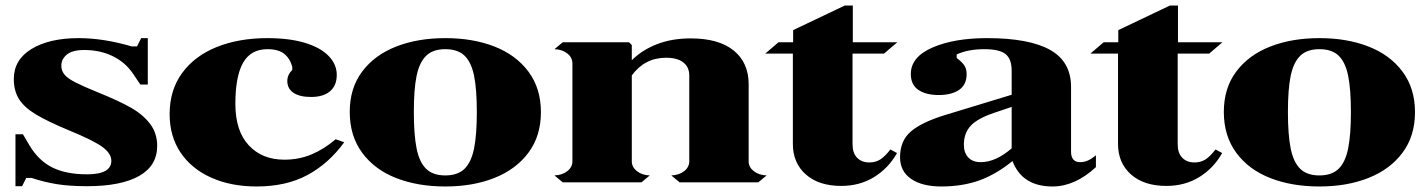

<svg xmlns="http://www.w3.org/2000/svg" viewBox="-20 -660 5167 695"><path d="M86 -135 63 -174H36V14H60L75 -16H94Q139 -1 185 6.5Q231 14 295 14Q418 14 483.5 -23Q549 -60 549 -132Q549 -178 523 -212Q497 -246 452.5 -271Q408 -296 336 -325Q282 -347 253.5 -361.5Q225 -376 213.5 -390Q202 -404 202 -422Q202 -446 222 -462.5Q242 -479 285 -479Q342 -479 387.5 -457Q433 -435 461 -394L488 -354H515V-522H491L476 -492H457Q354 -522 265 -522Q159 -522 94.5 -483Q30 -444 30 -374Q30 -331 49 -301Q68 -271 110.5 -245.5Q153 -220 230 -188Q320 -151 351.5 -127.5Q383 -104 383 -78Q383 -29 295 -29Q219 -29 169 -54Q119 -79 86 -135Z M1226 -145 1195 -156Q1153 -120 1107.5 -101Q1062 -82 1009 -82Q929 -82 880.5 -134Q832 -186 832 -284Q832 -384 860 -433Q888 -482 948 -482Q988 -482 1009 -465Q1030 -448 1038 -418V-407Q1020 -389 1020 -367Q1020 -339 1042.5 -324Q1065 -309 1106 -309Q1150 -309 1174.5 -329.5Q1199 -350 1199 -389Q1199 -427 1169.5 -457.5Q1140 -488 1083.5 -505Q1027 -522 948 -522Q845 -522 765 -490Q685 -458 639.5 -396Q594 -334 594 -247Q594 -167 633.5 -108Q673 -49 744.5 -17Q816 15 909 15Q1016 15 1093 -26.5Q1170 -68 1226 -145Z M1938 -254Q1938 -340 1893 -400.5Q1848 -461 1770 -491.5Q1692 -522 1592 -522Q1492 -522 1414 -491.5Q1336 -461 1291 -401Q1246 -341 1246 -255Q1246 -168 1291 -107Q1336 -46 1414 -15.5Q1492 15 1592 15Q1692 15 1770 -16Q1848 -47 1893 -107.5Q1938 -168 1938 -254ZM1706 -254Q1706 -172 1696 -122.5Q1686 -73 1661.5 -49Q1637 -25 1592 -25Q1547 -25 1522.5 -49Q1498 -73 1488 -122.5Q1478 -172 1478 -255Q1478 -337 1488 -385.5Q1498 -434 1522.5 -458Q1547 -482 1592 -482Q1637 -482 1661.5 -458.5Q1686 -435 1696 -386Q1706 -337 1706 -254Z M2755 -25 2725 0H2440L2410 -25Q2438 -26 2456.5 -40.5Q2475 -55 2475 -76V-387Q2475 -417 2453.5 -434Q2432 -451 2391 -451Q2314 -451 2267 -387V-76Q2267 -55 2285.5 -40.5Q2304 -26 2332 -25L2302 0H2017L1987 -25Q2015 -26 2033.5 -40.5Q2052 -55 2052 -76V-430Q2052 -452 2033.5 -466.5Q2015 -481 1987 -482L2017 -507H2257L2267 -497V-442Q2304 -479 2358 -500Q2412 -521 2480 -521Q2582 -521 2636 -477Q2690 -433 2690 -355V-76Q2690 -55 2708.5 -40.5Q2727 -26 2755 -25Z M3067 -507H3228L3180 -466H3066V-138Q3066 -106 3082.5 -89Q3099 -72 3127 -72Q3149 -72 3166 -82.5Q3183 -93 3203 -119L3227 -106Q3196 -51 3144 -19Q3092 13 3025 13Q2944 13 2897 -28.5Q2850 -70 2850 -139V-466H2750L2798 -507H2851V-551L3038 -640H3067Z M3544 -482Q3484 -482 3443 -463V-450Q3461 -437 3470 -424Q3479 -411 3479 -392Q3479 -353 3451.5 -334.5Q3424 -316 3378 -316Q3332 -316 3304.5 -334.5Q3277 -353 3277 -392Q3277 -454 3355.5 -488Q3434 -522 3553 -522Q3705 -522 3781 -479.5Q3857 -437 3857 -345V-110Q3857 -93 3865 -83Q3873 -73 3890 -73Q3904 -73 3917 -78.5Q3930 -84 3947 -98V-55Q3871 15 3790 15Q3680 15 3645 -77Q3586 -29 3525 -7Q3464 15 3387 15Q3318 15 3278 -12.5Q3238 -40 3238 -91Q3238 -150 3276.5 -183.5Q3315 -217 3399 -243L3642 -317V-404Q3642 -447 3619.5 -464.5Q3597 -482 3544 -482ZM3577 -251Q3518 -231 3493.5 -204.5Q3469 -178 3469 -136Q3469 -107 3485 -90Q3501 -73 3530 -73Q3584 -73 3642 -123V-273Z M4244 -507H4405L4357 -466H4243V-138Q4243 -106 4259.5 -89Q4276 -72 4304 -72Q4326 -72 4343 -82.5Q4360 -93 4380 -119L4404 -106Q4373 -51 4321 -19Q4269 13 4202 13Q4121 13 4074 -28.5Q4027 -70 4027 -139V-466H3927L3975 -507H4028V-551L4215 -640H4244Z M5102 -254Q5102 -340 5057 -400.5Q5012 -461 4934 -491.5Q4856 -522 4756 -522Q4656 -522 4578 -491.5Q4500 -461 4455 -401Q4410 -341 4410 -255Q4410 -168 4455 -107Q4500 -46 4578 -15.5Q4656 15 4756 15Q4856 15 4934 -16Q5012 -47 5057 -107.5Q5102 -168 5102 -254ZM4870 -254Q4870 -172 4860 -122.5Q4850 -73 4825.5 -49Q4801 -25 4756 -25Q4711 -25 4686.5 -49Q4662 -73 4652 -122.5Q4642 -172 4642 -255Q4642 -337 4652 -385.5Q4662 -434 4686.5 -458Q4711 -482 4756 -482Q4801 -482 4825.5 -458.5Q4850 -435 4860 -386Q4870 -337 4870 -254Z"/></svg>

Font: FFF_Oezguer-Guendem
Style: Bold
Weight: 700
Designer: bBox Type GmbH
Foundry: bBox Type GmbH
Version: Version 1.004